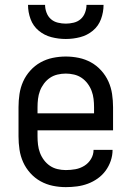

<svg xmlns="http://www.w3.org/2000/svg" viewBox="-20 -760 540 788"><path d="M250 8Q223 8 196.5 2.5Q170 -3 146.5 -16Q123 -29 104.5 -49.5Q86 -70 75 -94.5Q64 -119 60 -146Q56 -173 56 -200V-320Q56 -347 60 -374Q64 -401 75 -425.5Q86 -450 104.5 -470.5Q123 -491 146.5 -504Q170 -517 196.5 -522.5Q223 -528 250 -528Q277 -528 303.5 -522.5Q330 -517 353.5 -504Q377 -491 395.5 -470.5Q414 -450 425 -425.5Q436 -401 440 -374Q444 -347 444 -320V-225H134V-200Q134 -183 136 -166Q138 -149 144 -133Q150 -117 160.5 -103Q171 -89 185 -79.5Q199 -70 216 -66Q233 -62 250 -62Q270 -62 289.5 -65.5Q309 -69 326 -79.5Q343 -90 353.5 -107.5Q364 -125 364 -145H442Q442 -122 434.5 -100Q427 -78 413.5 -59.5Q400 -41 381 -27.5Q362 -14 340.5 -6Q319 2 296 5Q273 8 250 8ZM366 -295V-320Q366 -337 364 -354Q362 -371 356 -387Q350 -403 339.5 -417Q329 -431 315 -440.5Q301 -450 284 -454Q267 -458 250 -458Q233 -458 216 -454Q199 -450 185 -440.5Q171 -431 160.5 -417Q150 -403 144 -387Q138 -371 136 -354Q134 -337 134 -320V-295ZM250 -600Q220 -600 191 -607.5Q162 -615 139 -634Q116 -653 105.5 -681.5Q95 -710 95 -740H165Q165 -724 171 -708Q177 -692 189 -681.5Q201 -671 217.5 -667Q234 -663 250 -663Q266 -663 282.5 -667Q299 -671 311 -681.5Q323 -692 329 -708Q335 -724 335 -740H405Q405 -710 394.5 -681.5Q384 -653 361 -634Q338 -615 309 -607.5Q280 -600 250 -600Z"/></svg>

Font: Iosevka Term Curly
Style: Regular
Weight: 400
Designer: Belleve Invis
Foundry: Belleve Invis
Version: Version 32.3.0